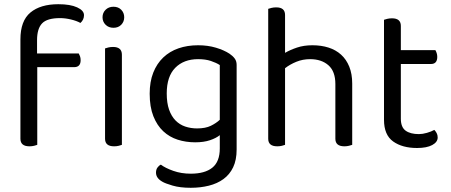

<svg xmlns="http://www.w3.org/2000/svg" viewBox="-20 -690 2140 912"><path d="M156 -436H354Q357 -431 360 -423Q363 -415 363 -404Q363 -371 332 -371H157V-2Q152 0 142 2.5Q132 5 120 5Q77 5 77 -31V-503Q77 -591 124.5 -630.5Q172 -670 257 -670Q314 -670 346.5 -655Q379 -640 379 -618Q379 -596 362 -581Q344 -591 317 -597.5Q290 -604 265 -604Q204 -604 180 -579Q156 -554 156 -499ZM559 -2Q554 0 544 2.5Q534 5 522 5Q479 5 479 -31V-460Q484 -462 494.5 -464.5Q505 -467 517 -467Q559 -467 559 -430ZM519 -658Q542 -658 556 -643.5Q570 -629 570 -608Q570 -587 556 -572.5Q542 -558 519 -558Q496 -558 481.5 -572.5Q467 -587 467 -608Q467 -629 481.5 -643.5Q496 -658 519 -658Z M1024 -48Q1007 -34 977.5 -24Q948 -14 907 -14Q863 -14 824 -26.5Q785 -39 755.5 -66.5Q726 -94 708.5 -138Q691 -182 691 -245Q691 -302 708 -345Q725 -388 755.5 -417Q786 -446 828 -460.5Q870 -475 921 -475Q967 -475 1005.5 -463.5Q1044 -452 1070 -435Q1085 -425 1094.5 -412.5Q1104 -400 1104 -382V20Q1104 70 1087.5 104.5Q1071 139 1041.5 160.5Q1012 182 972 192Q932 202 886 202Q835 202 799.5 191.5Q764 181 751 173Q721 156 721 130Q721 116 727.5 106.5Q734 97 744 92Q765 108 803 121.5Q841 135 886 135Q953 135 988.5 106.5Q1024 78 1024 15ZM1024 -121V-381Q1007 -392 981.5 -400.5Q956 -409 921 -409Q853 -409 812.5 -368Q772 -327 772 -246Q772 -201 783 -169.5Q794 -138 813.5 -118Q833 -98 859.5 -89Q886 -80 916 -80Q956 -80 981.5 -92.5Q1007 -105 1024 -121Z M1334 -2Q1329 0 1319 2.5Q1309 5 1297 5Q1254 5 1254 -31V-648Q1259 -650 1269.5 -652.5Q1280 -655 1292 -655Q1334 -655 1334 -619V-439Q1358 -453 1390.5 -464Q1423 -475 1464 -475Q1506 -475 1540.5 -464Q1575 -453 1600 -430.5Q1625 -408 1639 -373.5Q1653 -339 1653 -293V-2Q1648 0 1637.5 2.5Q1627 5 1616 5Q1573 5 1573 -31V-291Q1573 -351 1540 -380Q1507 -409 1453 -409Q1418 -409 1387.5 -396.5Q1357 -384 1334 -366V-2Z M1804 -121V-596Q1809 -598 1819.5 -600.5Q1830 -603 1842 -603Q1884 -603 1884 -567V-452H2048Q2051 -447 2054 -438.5Q2057 -430 2057 -420Q2057 -386 2027 -386H1884V-126Q1884 -86 1906.5 -69.5Q1929 -53 1970 -53Q1987 -53 2008 -59Q2029 -65 2043 -73Q2049 -67 2054 -58Q2059 -49 2059 -37Q2059 -15 2033 -1Q2007 13 1961 13Q1891 13 1847.5 -18Q1804 -49 1804 -121Z"/></svg>

Font: Baloo 2 Latin
Style: Regular
Weight: 400
Designer: Sarang Kulkarni and Ek Type
Foundry: Ek Type
Version: Version 1.001